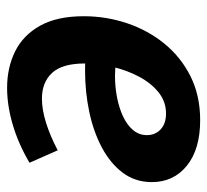

<svg xmlns="http://www.w3.org/2000/svg" viewBox="-42 -544 598 555"><g transform="rotate(90 257.5 -267.0)"><path d="M234.5 12Q176 12 129.1 -11.2Q82.2 -34.4 54.8 -83.5Q27.4 -132.5 27.4 -209.7Q27.4 -274.1 47.5 -334.3Q67.6 -394.5 106.3 -442.3Q145.1 -490.1 200.8 -518.1Q256.5 -546.1 327.8 -546.1Q411.8 -546.1 459.3 -507.8Q506.9 -469.4 506.9 -406.3Q506.9 -358.6 480 -322.6Q453 -286.6 407.3 -262.2Q361.7 -237.8 304.1 -225.6Q246.5 -213.4 185.3 -213.4Q174.3 -213.4 165.5 -213.6Q156.7 -213.8 149.7 -214.4L157.4 -302.5Q167.7 -301.5 178.4 -300.7Q189.1 -299.9 200 -299.9Q231.1 -299.9 261.5 -305.7Q292 -311.5 316.6 -323Q341.3 -334.4 356.2 -351.8Q371.1 -369.3 371.1 -392.2Q371.1 -416.3 354.5 -431.8Q337.9 -447.4 308.5 -447.4Q274.3 -447.4 247.4 -425.8Q220.5 -404.2 202 -369.2Q183.5 -334.2 173.8 -293.1Q164 -252 164 -212.9Q164 -147.3 191.3 -118Q218.6 -88.7 265.3 -88.7Q297.8 -88.7 335.8 -100.7Q373.8 -112.7 415 -134.3L451 -52.8Q396.3 -20.6 340.8 -4.3Q285.3 12 234.5 12Z"/></g></svg>

Font: Bitter Thin
Style: Italic
Weight: 100
Italic angle: -9°
Designer: Sol Matas, and Bitter project Authors
Foundry: Sol Matas
Version: Version 2.002